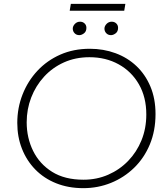

<svg xmlns="http://www.w3.org/2000/svg" viewBox="-20 -967 871 1000"><path d="M414 13Q336 13 272.5 -12.5Q209 -38 164 -84Q119 -130 94.5 -192Q70 -254 70 -327Q70 -405 97.5 -475Q125 -545 175 -598.5Q225 -652 294 -682.5Q363 -713 448 -713Q519 -713 581.5 -690Q644 -667 690.5 -623Q737 -579 763.5 -516Q790 -453 790 -373Q790 -286 760.5 -215Q731 -144 678.5 -93Q626 -42 558 -14.5Q490 13 414 13ZM415 -31Q484 -31 543.5 -57Q603 -83 647.5 -129Q692 -175 717 -236.5Q742 -298 742 -371Q742 -461 703.5 -528Q665 -595 598 -632Q531 -669 446 -669Q373 -669 313 -642Q253 -615 209.5 -567.5Q166 -520 142.5 -459Q119 -398 119 -330Q119 -249 152.5 -181Q186 -113 251.5 -72Q317 -31 415 -31ZM558 -784Q543 -784 533.5 -794Q524 -804 524 -818Q524 -831 535 -842.5Q546 -854 562 -854Q576 -854 585.5 -845Q595 -836 595 -822Q595 -803 582.5 -793.5Q570 -784 558 -784ZM393 -784Q378 -784 368.5 -794Q359 -804 359 -818Q359 -831 370 -842.5Q381 -854 397 -854Q411 -854 420.5 -845Q430 -836 430 -822Q430 -803 417.5 -793.5Q405 -784 393 -784ZM343 -911 349 -947H633L627 -911Z"/></svg>

Font: MuseoModerno ExtraLight
Style: Italic
Weight: 250
Italic angle: -9°
Designer: Pablo Cosgaya, Héctor Gatti, Marcela Romero, and the Authors of The MuseoModerno Project.
Foundry: Omnibus-Type Team
Version: Version 1.003